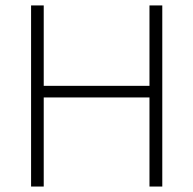

<svg xmlns="http://www.w3.org/2000/svg" viewBox="-20 -683 708 703"><path d="M574.2 0H527.3V-326.2H140.1V0H93.8V-663.1H140.1V-368.7H527.3V-663.1H574.2Z"/></svg>

Font: Bpm'online Open Sans Light
Style: Regular
Weight: 300
Foundry: Ascender Corporation
Version: Version 1.10